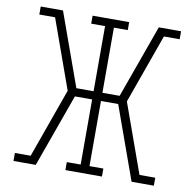

<svg xmlns="http://www.w3.org/2000/svg" viewBox="-81 -818 913 900"><g transform="rotate(10 375.0 -367.5)"><path d="M147 0H41V-38H116L234 -368L116 -697H41V-735H147L272 -387H354V-697H288V-735H462V-697H396V-387H478L603 -735H709V-697H634L516 -367L634 -38H709V0H603L478 -348H396V-38H462V0H288V-38H354V-348H272Z"/></g></svg>

Font: Iosevka Etoile Extralight
Style: Regular
Weight: 200
Designer: Belleve Invis
Foundry: Belleve Invis
Version: Version 22.1.2; ttfautohint (v1.8.4)